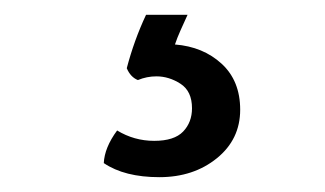

<svg xmlns="http://www.w3.org/2000/svg" viewBox="-20 -20 438 259"><path d="M151 72Q161 34 177 0H233Q228 11 223.5 21Q219 31 216 40Q254 43 279 66Q304 89 304 128Q304 168 272.5 193.5Q241 219 195 219Q148 219 120 200Q121 179 138 156Q161 170 188 170Q215 170 227 157.5Q239 145 239 126Q239 103 223.5 93Q208 83 191 83Q178 83 166 88Q156 84 151 72Z"/></svg>

Font: Signika
Style: Light
Weight: 300
Designer: Anna Giedrys
Foundry: Anna Giedrys
Version: Version 1.001